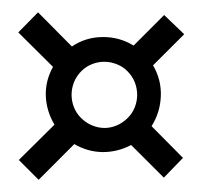

<svg xmlns="http://www.w3.org/2000/svg" viewBox="-20 -462 330 313"><path d="M188.5 -270Q195.8 -277.3 199.7 -287.1Q203.6 -296.9 203.6 -307.4Q203.6 -317.9 199.7 -327.9Q195.8 -337.9 187.5 -346.2Q180.2 -353.5 170.2 -357.4Q160.2 -361.3 149.9 -361.3Q139.6 -361.3 129.9 -357.4Q120.1 -353.5 112.8 -346.2Q104.5 -337.9 100.6 -327.9Q96.7 -317.9 96.7 -307.4Q96.7 -296.9 100.6 -287.1Q104.5 -277.3 111.8 -270Q120.1 -261.7 130.1 -257.6Q140.1 -253.4 150.4 -253.4Q160.6 -253.4 170.4 -257.6Q180.2 -261.7 188.5 -270ZM42 -441.9 97.2 -386.2Q119.6 -401.4 147.2 -401.6Q174.8 -401.9 197.8 -387.7L247.6 -437.5L280.3 -406.2L229.5 -355.5Q243.2 -332 242.2 -305.4Q241.2 -278.8 227.1 -256.3L278.3 -204.6L247.1 -172.4L193.8 -225.6Q171.4 -213.9 147.2 -214.1Q123 -214.4 101.1 -227.1L43 -168.9L10.7 -201.2L68.8 -258.8Q55.7 -280.8 54.7 -305.4Q53.7 -330.1 66.4 -353L9.8 -409.2Z"/></svg>

Font: Montez
Style: Regular
Weight: 400
Designer: Astigmatic (AOETI)
Foundry: Astigmatic (AOETI)
Version: Version 1.001